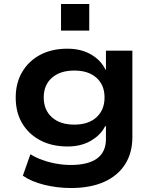

<svg xmlns="http://www.w3.org/2000/svg" viewBox="-20 -756 776 966"><path d="M336 190Q269 190 203.5 174Q138 158 95 128L133 20Q160 37 193.5 49Q227 61 264 67.5Q301 74 336 74Q423 74 468 41.5Q513 9 513 -56V-121H509Q487 -77 437.5 -48Q388 -19 320 -19Q242 -19 183.5 -49.5Q125 -80 92 -135Q59 -190 59 -265Q59 -339 92 -394.5Q125 -450 183 -480.5Q241 -511 319 -511Q388 -511 438 -482Q488 -453 511 -405H513V-501H646V-66Q646 13 609.5 70.5Q573 128 504 159Q435 190 336 190ZM354 -129Q425 -129 465.5 -166Q506 -203 506 -266Q506 -328 465.5 -364.5Q425 -401 354 -401Q282 -401 241 -364.5Q200 -328 200 -266Q200 -203 241 -166Q282 -129 354 -129ZM287 -602V-736H429V-602Z"/></svg>

Font: Nunito Sans 7pt SemiExpanded
Style: Bold
Weight: 700
Width: 6
Designer: Vernon Adams
Foundry: Vernon Adams
Version: Version 3.101;gftools[0.9.27]